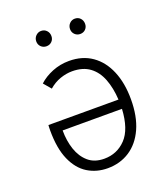

<svg xmlns="http://www.w3.org/2000/svg" viewBox="-132 -794 789 900"><g transform="rotate(-20 263.0 -344.0)"><path d="M251.5 12Q196 12 152 -15.2Q108 -42.5 82.8 -99.8Q57.5 -157 57.5 -247Q57.5 -253 57.8 -259.8Q58 -266.5 58.5 -273.5H408Q404.5 -332.5 387.2 -377.2Q370 -422 336 -447.2Q302 -472.5 248.5 -472.5Q219.5 -472.5 189 -462Q158.5 -451.5 132 -428.5L100.5 -465.5Q128 -491 167.5 -507Q207 -523 251.5 -523Q318 -523 365.5 -489.8Q413 -456.5 438.2 -396.2Q463.5 -336 463.5 -255Q463.5 -170 436.5 -110.2Q409.5 -50.5 361.5 -19.2Q313.5 12 251.5 12ZM251.5 -35.5Q315.5 -35.5 359.2 -81.2Q403 -127 408.5 -227H112.5Q112.5 -175 127.2 -131.5Q142 -88 172.5 -61.8Q203 -35.5 251.5 -35.5ZM345 -623.5Q329.5 -623.5 318.5 -634.2Q307.5 -645 307.5 -661Q307.5 -677.5 318.5 -688.8Q329.5 -700 345 -700Q361.5 -700 372 -688.8Q382.5 -677.5 382.5 -661Q382.5 -645 372 -634.2Q361.5 -623.5 345 -623.5ZM177 -623.5Q161 -623.5 150 -634.2Q139 -645 139 -661Q139 -677.5 150.2 -688.8Q161.5 -700 176.5 -700Q193 -700 203.8 -688.8Q214.5 -677.5 214.5 -661Q214.5 -645 203.8 -634.2Q193 -623.5 177 -623.5Z"/></g></svg>

Font: Overpass ExtraLight
Style: Regular
Weight: 250
Designer: Delve Withrington, Dave Bailey, Thomas Jockin
Foundry: Delve Fonts LLC
Version: Version 4.000